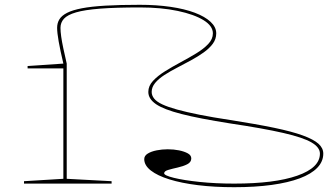

<svg xmlns="http://www.w3.org/2000/svg" viewBox="-20 -765 1392 800"><path d="M956 15Q873 15 804.5 6.5Q736 -2 686 -17.5Q636 -33 608.5 -54.5Q581 -76 581 -102Q581 -116 595.5 -125Q610 -134 632.5 -138.5Q655 -143 679 -143Q704 -143 726 -138.5Q748 -134 762.5 -126Q777 -118 777 -105Q777 -89 760 -80.5Q743 -72 720.5 -67Q698 -62 681 -57Q664 -52 664 -43Q664 -34 704.5 -24Q745 -14 811.5 -7Q878 0 956 0Q1124 0 1218.5 -33Q1313 -66 1313 -125Q1313 -151 1278 -171.5Q1243 -192 1160.5 -211Q1078 -230 937 -251Q810 -271 736 -290Q662 -309 630 -331Q598 -353 598 -382Q598 -407 617.5 -428Q637 -449 667.5 -468Q698 -487 732.5 -505.5Q767 -524 797.5 -542.5Q828 -561 847.5 -581.5Q867 -602 867 -626Q867 -657 828 -681Q789 -705 720.5 -719.5Q652 -734 563 -734Q462 -734 397.5 -729Q333 -724 297 -713.5Q261 -703 246.5 -687Q232 -671 232 -649Q232 -634 235 -612.5Q238 -591 244 -563Q250 -535 258 -500V-20L445 -10V0H80V-10L244 -20V-480H95V-490L244 -500Q231 -555 224.5 -592Q218 -629 218 -649Q218 -669 227.5 -684.5Q237 -700 259.5 -711.5Q282 -723 321 -730.5Q360 -738 419.5 -741.5Q479 -745 562 -745Q632 -745 690.5 -736.5Q749 -728 791.5 -712Q834 -696 857.5 -674Q881 -652 881 -626Q881 -602 866.5 -582.5Q852 -563 828 -546Q804 -529 775.5 -513.5Q747 -498 718 -483Q689 -468 665 -452.5Q641 -437 626.5 -419.5Q612 -402 612 -382Q612 -367 622.5 -354Q633 -341 656.5 -330Q680 -319 718 -308.5Q756 -298 811 -287Q866 -276 939 -265Q1048 -248 1122.5 -232.5Q1197 -217 1242 -200.5Q1287 -184 1307 -166Q1327 -148 1327 -125Q1327 -92 1302 -66Q1277 -40 1229 -22Q1181 -4 1112 5.5Q1043 15 956 15Z"/></svg>

Font: Kalnia Expanded Thin
Style: Regular
Weight: 250
Width: 7
Designer: Frida Medrano
Foundry: Frida Medrano
Version: Version 1.105